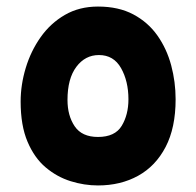

<svg xmlns="http://www.w3.org/2000/svg" viewBox="-20 -599 599 586"><path d="M279 -33Q237 -33 195.5 -46Q154 -59 119.5 -88Q85 -117 64 -166.5Q43 -216 43 -289Q43 -340 58.5 -391.5Q74 -443 104 -485.5Q134 -528 178 -553.5Q222 -579 279 -579Q342 -579 387 -555Q432 -531 460.5 -490.5Q489 -450 502.5 -399.5Q516 -349 516 -296Q516 -209 485.5 -150.5Q455 -92 401.5 -62.5Q348 -33 279 -33ZM279 -181Q331 -181 351.5 -215Q372 -249 372 -296Q372 -351 349.5 -391Q327 -431 282 -431Q240 -431 213 -395Q186 -359 186 -294Q186 -246 208 -213.5Q230 -181 279 -181Z"/></svg>

Font: Noto Sans Syriac ExtraBold
Style: Regular
Weight: 800
Designer: Patrick Giasson and the Monotype Design Team
Foundry: Monotype Imaging Inc.
Version: Version 3.000; ttfautohint (v1.8.4.7-5d5b)